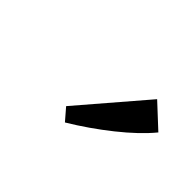

<svg xmlns="http://www.w3.org/2000/svg" viewBox="-43 -780 449 449"><g transform="rotate(45 182.0 -555.5)"><path d="M149 -489 288 -651 345 -598Q317 -564 270.5 -527Q224 -490 174 -460Z"/></g></svg>

Font: Rasa Medium
Style: Italic
Weight: 500
Italic angle: -7.10001°
Designer: Anna Giedrys (Yrsa+Rasa design), David Brezina (Yrsa art-direction, Rasa art-direction, design)
Foundry: Rosetta Type Foundry
Version: Version 2.004